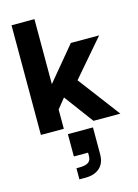

<svg xmlns="http://www.w3.org/2000/svg" viewBox="-148 -779 851 1184"><g transform="rotate(-15 277.5 -187.0)"><path d="M210 38.3V180.9H300.6V201.7Q300.6 231.7 281.4 243.5Q262.3 255.2 224.5 255.2H206.5V326.1H246.3Q302.4 326.1 336.3 296.4Q370.1 266.6 370.1 207.7V38.3ZM48 -700V0H194.3V-700ZM373.2 -500 130.3 -208.2 180.4 -105.9 245.3 -186.3 383.7 0H555.2L353.4 -267.1L553.8 -500Z"/></g></svg>

Font: Overused Grotesk Light
Style: Regular
Weight: 300
Designer: RandomMaerks
Version: Version 0.005